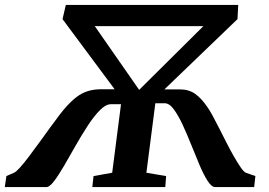

<svg xmlns="http://www.w3.org/2000/svg" viewBox="-48 -763 1099 783"><path d="M-28.5 0 -22 -45 9 -58.5Q17.5 -62 33.8 -80Q50 -98 70.2 -125Q90.5 -152 112.8 -182.5Q135 -213 156 -242.2Q177 -271.5 194.8 -294.5Q212.5 -317.5 223 -328.5Q243.5 -351.5 264 -367.2Q284.5 -383 309 -391Q333.5 -399 364.5 -399H419.5L207 -685L220.5 -743H923.5L920.5 -685L622.5 -398.5H685.5Q722.5 -398.5 748.5 -379.8Q774.5 -361 798 -326Q806.5 -314.5 818.8 -291.8Q831 -269 845.8 -240Q860.5 -211 875.8 -181Q891 -151 906 -124.8Q921 -98.5 933.5 -80.5Q946 -62.5 954.5 -58.5L993.5 -45L988.5 0H829.5Q815 0 799 -24.8Q783 -49.5 766.5 -88.2Q750 -127 732.5 -171Q715 -215 697 -253.8Q679 -292.5 660.8 -317.2Q642.5 -342 623.5 -342H585.5L549 -58.5L629.5 -45L626 0H328.5L333.5 -45L409.5 -58.5L445.5 -338H404.5Q383.5 -338 359.5 -313.8Q335.5 -289.5 310.2 -251Q285 -212.5 260.5 -169.2Q236 -126 213.5 -87.2Q191 -48.5 172.5 -24.2Q154 0 141 0ZM519.5 -396.5 781.5 -656.5H338.5Z"/></svg>

Font: Merriweather 24pt
Style: Bold Italic
Weight: 700
Italic angle: -7.8°
Designer: Eben Sorkin
Foundry: Eben Sorkin
Version: Version 2.101